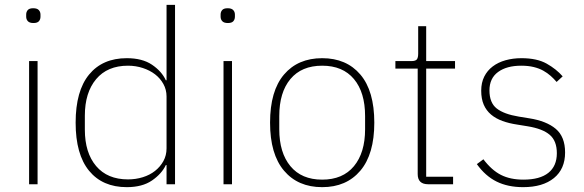

<svg xmlns="http://www.w3.org/2000/svg" viewBox="-20 -760 2409 792"><path d="M118 -665Q102 -665 95 -672.5Q88 -680 88 -691V-700Q88 -711 94.5 -718.5Q101 -726 117 -726Q133 -726 140 -718.5Q147 -711 147 -700V-691Q147 -680 140.5 -672.5Q134 -665 118 -665ZM100 -508H135V0H100Z M667 -79H664Q647 -43 607 -15.5Q567 12 503 12Q403 12 347.5 -55.5Q292 -123 292 -254Q292 -385 347.5 -452.5Q403 -520 503 -520Q567 -520 607 -493Q647 -466 664 -429H667V-740H702V0H667ZM508 -20Q540 -20 569 -29Q598 -38 619.5 -55Q641 -72 654 -95.5Q667 -119 667 -148V-362Q667 -390 654 -413.5Q641 -437 619.5 -453.5Q598 -470 569 -479.5Q540 -489 508 -489Q423 -489 376.5 -433.5Q330 -378 330 -283V-225Q330 -130 376.5 -75Q423 -20 508 -20Z M920 -665Q904 -665 897 -672.5Q890 -680 890 -691V-700Q890 -711 896.5 -718.5Q903 -726 919 -726Q935 -726 942 -718.5Q949 -711 949 -700V-691Q949 -680 942.5 -672.5Q936 -665 920 -665ZM902 -508H937V0H902Z M1309 12Q1209 12 1151.5 -56Q1094 -124 1094 -254Q1094 -385 1151.5 -452.5Q1209 -520 1309 -520Q1409 -520 1466.5 -452.5Q1524 -385 1524 -254Q1524 -124 1466.5 -56Q1409 12 1309 12ZM1309 -19Q1394 -19 1440 -74.5Q1486 -130 1486 -227V-281Q1486 -379 1440 -434Q1394 -489 1309 -489Q1224 -489 1178 -434Q1132 -379 1132 -281V-227Q1132 -130 1178 -74.5Q1224 -19 1309 -19Z M1746 0Q1703 0 1703 -42V-477H1611V-508H1677Q1694 -508 1699.5 -515Q1705 -522 1705 -539V-652H1738V-508H1857V-477H1738V-31H1849V0Z M2138 12Q2075 12 2028.5 -11Q1982 -34 1947 -83L1974 -103Q2008 -58 2046.5 -38.5Q2085 -19 2139 -19Q2207 -19 2242 -47Q2277 -75 2277 -128Q2277 -179 2247.5 -204Q2218 -229 2157 -239L2114 -246Q2080 -251 2052.5 -261Q2025 -271 2005.5 -287.5Q1986 -304 1975.5 -328Q1965 -352 1965 -386Q1965 -419 1977.5 -444Q1990 -469 2012.5 -486Q2035 -503 2065.5 -511.5Q2096 -520 2131 -520Q2195 -520 2235 -497.5Q2275 -475 2301 -445L2276 -422Q2265 -435 2251.5 -447Q2238 -459 2221 -468.5Q2204 -478 2181.5 -483.5Q2159 -489 2130 -489Q2070 -489 2034.5 -463Q1999 -437 1999 -387Q1999 -336 2029 -312.5Q2059 -289 2120 -279L2163 -272Q2234 -261 2272.5 -228.5Q2311 -196 2311 -131Q2311 -63 2265 -25.5Q2219 12 2138 12Z"/></svg>

Font: IBM Plex Sans Hebrew ExtLt
Style: Regular
Weight: 200
Designer: Mike Abbink, Paul van der Laan, Pieter van Rosmalen, Yanek Iontef
Foundry: Bold Monday
Version: Version 1.3